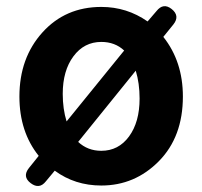

<svg xmlns="http://www.w3.org/2000/svg" viewBox="-20 -597 666 632"><path d="M426.8 -364.3 237.3 -129.9Q268.6 -100.6 313.5 -100.6Q370.1 -100.6 404.8 -147.9Q439.5 -195.3 439.5 -272.5Q439.5 -323.2 426.8 -364.3ZM199.2 -197.3Q294.9 -315.4 388.7 -430.7Q358.4 -459 313.5 -459Q256.8 -459 221.7 -411.6Q186.5 -364.3 186.5 -288.1Q186.5 -238.3 199.2 -197.3ZM43.9 -279.3Q43.9 -406.2 119.6 -490.2Q195.3 -574.2 313.5 -574.2Q397.5 -574.2 465.8 -526.4L495.1 -560.5Q517.6 -588.9 544.9 -567.4Q573.2 -544.9 550.8 -516.6L517.6 -475.6Q582 -394.5 582 -279.3Q582 -146.5 502.9 -66.4Q423.8 13.7 313.5 13.7Q226.6 13.7 160.2 -35.2L130.9 0Q109.4 27.3 81.1 5.9Q52.7 -15.6 75.2 -43.9L107.4 -84Q43.9 -163.1 43.9 -279.3Z"/></svg>

Font: GenSenMaruGothic TW TTF Bold
Style: Regular
Weight: 700
Version: Version 1.301